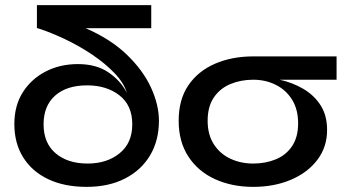

<svg xmlns="http://www.w3.org/2000/svg" viewBox="-20 -718 1333 749"><path d="M318 11Q231 11 168 -19Q105 -49 70.5 -104Q36 -159 36 -234Q36 -306 69 -358Q102 -410 158 -439Q214 -468 284 -468Q355 -468 402.5 -436Q450 -404 475 -356Q463 -395 426.5 -433Q390 -471 339.5 -505Q289 -539 233 -565.5Q177 -592 127 -608H124V-698H570V-608H314Q411 -566 474.5 -505Q538 -444 569 -376.5Q600 -309 600 -247Q600 -170 565.5 -112Q531 -54 467.5 -21.5Q404 11 318 11ZM322 -80Q397 -80 446.5 -120Q496 -160 496 -233Q496 -307 446 -346Q396 -385 320 -385Q240 -385 195 -345Q150 -305 150 -233Q150 -160 197 -120Q244 -80 322 -80Z M968 11Q885 11 819 -19Q753 -49 715 -107Q677 -165 677 -247Q677 -330 715 -385.5Q753 -441 819 -469.5Q885 -498 968 -498H1293V-407H1071Q1121 -396 1163 -371.5Q1205 -347 1230.5 -307.5Q1256 -268 1256 -211Q1256 -145 1218.5 -95Q1181 -45 1115.5 -17Q1050 11 968 11ZM968 -80Q1016 -80 1056 -96.5Q1096 -113 1119.5 -148Q1143 -183 1143 -237Q1143 -291 1119.5 -329Q1096 -367 1056 -387Q1016 -407 968 -407Q919 -407 878.5 -390Q838 -373 814 -337.5Q790 -302 790 -247Q790 -193 814 -155.5Q838 -118 878.5 -99Q919 -80 968 -80Z"/></svg>

Font: Syne SemiBold
Style: Regular
Weight: 600
Designer: Lucas Descroix
Foundry: Bonjour Monde
Version: Version 2.200; ttfautohint (v1.8.4)